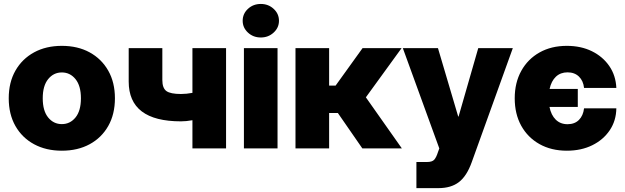

<svg xmlns="http://www.w3.org/2000/svg" viewBox="-20 -763 3212 987"><path d="M297.9 11.7Q216.8 11.7 155.3 -21.5Q93.8 -54.7 59.3 -115.2Q24.9 -175.8 24.9 -257.8Q24.9 -339.4 59.3 -399.9Q93.8 -460.4 155.3 -493.9Q216.8 -527.3 297.9 -527.3Q379.4 -527.3 440.7 -493.9Q502 -460.4 536.4 -399.9Q570.8 -339.4 570.8 -257.8Q570.8 -175.8 536.4 -115.2Q502 -54.7 440.7 -21.5Q379.4 11.7 297.9 11.7ZM297.9 -125Q340.3 -125 368.2 -159.2Q396 -193.4 396 -257.8Q396 -321.8 368.2 -356.2Q340.3 -390.6 297.9 -390.6Q255.4 -390.6 227.5 -356.2Q199.7 -321.8 199.7 -257.8Q199.7 -193.4 227.5 -159.2Q255.4 -125 297.9 -125Z M910.2 -139.2Q641.6 -139.2 641.6 -343.8V-515.6H814.5V-351.6Q814.5 -310.1 835.4 -294.9Q856.4 -279.8 910.2 -279.8Q938 -279.8 969.2 -285.6V-515.6H1142.1V0H969.2V-145Q953.6 -142.1 938.2 -140.6Q922.9 -139.2 910.2 -139.2Z M1233.9 0V-515.6H1406.7V0ZM1320.8 -570.3Q1281.7 -570.3 1254.6 -595.5Q1227.5 -620.6 1227.5 -656.2Q1227.5 -692.4 1254.6 -717.5Q1281.7 -742.7 1320.8 -742.7Q1359.4 -742.7 1386.7 -717.5Q1414.1 -692.4 1414.1 -656.2Q1414.1 -620.6 1386.7 -595.5Q1359.4 -570.3 1320.8 -570.3Z M1499 0V-515.6H1671.9V-322.8H1705.1L1843.8 -515.6H2044.4L1860.8 -262.7L2045.9 0H1842.8L1716.8 -182.1H1671.9V0Z M2233.9 204.1H2120.6V69.8H2174.8Q2202.1 69.8 2212.6 57.6Q2223.1 45.4 2231.4 19L2238.3 0L2050.8 -515.6H2231.4L2335.4 -164.1H2337.4L2438.5 -515.6H2616.2L2404.8 71.3Q2379.4 142.1 2339.1 173.1Q2298.8 204.1 2233.9 204.1Z M2894 11.7Q2814 11.7 2753.4 -22.2Q2692.9 -56.2 2659.4 -116.7Q2626 -177.2 2626 -257.8Q2626 -337.9 2659.7 -398.7Q2693.4 -459.5 2753.7 -493.4Q2814 -527.3 2894 -527.3Q2966.3 -527.3 3022.5 -499.8Q3078.6 -472.2 3112.1 -423.6Q3145.5 -375 3148.4 -311H2982.4Q2978.5 -347.7 2956.1 -369.4Q2933.6 -391.1 2897.5 -391.1Q2861.3 -391.1 2837.6 -368.7Q2814 -346.2 2805.2 -305.7H2950.2V-213.4H2804.7Q2813 -171.4 2836.9 -147.9Q2860.8 -124.5 2897.5 -124.5Q2934.1 -124.5 2956.1 -146.5Q2978 -168.5 2982.4 -206.1H3148.4Q3147.5 -142.6 3114.5 -93.5Q3081.5 -44.4 3024.7 -16.4Q2967.8 11.7 2894 11.7Z"/></svg>

Font: Inter Display Extra Bold
Style: Regular
Weight: 800
Designer: Rasmus Andersson
Foundry: rsms
Version: Version 4.000;git-4fc901f